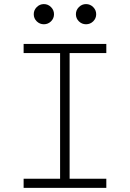

<svg xmlns="http://www.w3.org/2000/svg" viewBox="-20 -905 626 925"><path d="M93.8 0V-43.9H269.5V-649.4H93.8V-693.4H492.2V-649.4H315.4V-43.9H492.2V0ZM191.4 -788.1Q171.4 -788.1 157 -802.2Q142.6 -816.4 142.6 -836.4Q142.6 -856.4 157 -870.8Q171.4 -885.3 191.4 -885.3Q211.4 -885.3 225.8 -870.8Q240.2 -856.4 240.2 -836.4Q240.2 -816.4 225.8 -802.2Q211.4 -788.1 191.4 -788.1ZM394.5 -788.1Q374.5 -788.1 360.1 -802.2Q345.7 -816.4 345.7 -836.4Q345.7 -856.4 360.1 -870.8Q374.5 -885.3 394.5 -885.3Q414.6 -885.3 429 -870.8Q443.4 -856.4 443.4 -836.4Q443.4 -816.4 429 -802.2Q414.6 -788.1 394.5 -788.1Z"/></svg>

Font: Cascadia Mono NF ExtraLight
Style: Regular
Weight: 200
Monospace: yes
Designer: Aaron Bell
Foundry: Saja Typeworks
Version: Version 2404.023; ttfautohint (v1.8.4)